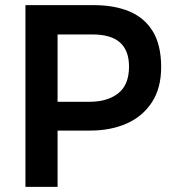

<svg xmlns="http://www.w3.org/2000/svg" viewBox="-20 -727 686 747"><path d="M79 0V-707H345Q425 -707 483.5 -682.5Q542 -658 574.5 -605Q607 -552 607 -466Q607 -384 571 -329Q535 -274 473 -246.5Q411 -219 331 -219H204V0ZM204 -331H329Q398 -331 440 -364Q482 -397 482 -468Q482 -530 447 -561.5Q412 -593 339 -593H204Z"/></svg>

Font: Onest SemiBold
Style: Regular
Weight: 600
Designer: Dmitri Voloshin, Andrey Kudryavtsev
Foundry: Dmitri Voloshin, Andrey Kudryavtsev
Version: Version 1.000;gftools[0.9.33]